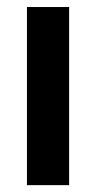

<svg xmlns="http://www.w3.org/2000/svg" viewBox="-20 -540 280 560"><path d="M58.6 -519.5H181.6V0H58.6Z"/></svg>

Font: Altinn-DIN
Style: DIN-Bold
Weight: 700
Designer: Charles Nix
Foundry: Altinn
Version: Version 2.00